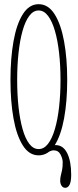

<svg xmlns="http://www.w3.org/2000/svg" viewBox="-20 -731 371 917"><path d="M291.5 166Q280.5 166 274 156Q267.5 146 267.5 132Q267.5 118.5 270.5 107Q273.5 95.5 276.5 81Q279.5 66.5 279.5 44Q279.5 27.5 269.2 7.2Q259 -13 235.5 -13Q229.5 -13 220.8 -9.5Q212 -6 206.5 -2L216.5 -30Q219 -32 225.5 -35Q232 -38 245.5 -38Q281.5 -38 300.8 0.2Q320 38.5 320 104Q320 135.5 312.5 150.8Q305 166 291.5 166ZM164.5 11Q119 11 89 -36.5Q59 -84 44.5 -165.2Q30 -246.5 30 -349Q30 -452 44.5 -533.8Q59 -615.5 89 -663.2Q119 -711 164.5 -711Q210.5 -711 240.8 -663.2Q271 -615.5 286 -533.8Q301 -452 301 -349Q301 -246.5 286 -165.2Q271 -84 240.8 -36.5Q210.5 11 164.5 11ZM164.5 -19Q190 -19 209.5 -44.2Q229 -69.5 242.2 -114.8Q255.5 -160 262.2 -220Q269 -280 269 -349Q269 -418 262.2 -478.2Q255.5 -538.5 242.2 -584Q229 -629.5 209.5 -655.2Q190 -681 164.5 -681Q139 -681 119.8 -655.2Q100.5 -629.5 87.8 -584Q75 -538.5 68.5 -478.2Q62 -418 62 -349Q62 -280 68.5 -220Q75 -160 87.8 -114.8Q100.5 -69.5 119.8 -44.2Q139 -19 164.5 -19Z"/></svg>

Font: Imbue Thin
Style: Regular
Weight: 100
Designer: Tyler Finck
Foundry: Etcetera Type Company
Version: Version 1.102